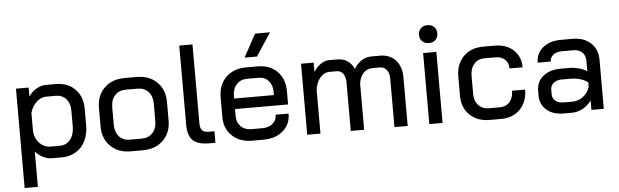

<svg xmlns="http://www.w3.org/2000/svg" viewBox="-54 -941 4330 1344"><g transform="rotate(-5 2110.5 -269.0)"><path d="M70 -499H159V-436Q180 -468 213.5 -487.5Q247 -507 281 -507H350Q434 -507 485.5 -455Q537 -403 537 -318V-199Q537 -138 513.5 -91Q490 -44 447 -18Q404 8 348 8H278Q248 8 215.5 -8Q183 -24 163 -50V199H70ZM340 -74Q387 -74 415 -109Q443 -144 443 -202V-315Q443 -364 415.5 -394.5Q388 -425 343 -425H276Q239 -425 207.5 -396Q176 -367 163 -320V-187Q169 -137 200.5 -105.5Q232 -74 276 -74Z M637 -184V-314Q637 -401 691 -454Q745 -507 834 -507H918Q1007 -507 1061 -454Q1115 -401 1115 -314V-184Q1115 -98 1060.5 -45Q1006 8 917 8H832Q744 8 690.5 -45Q637 -98 637 -184ZM916 -74Q964 -74 993 -105Q1022 -136 1022 -188V-311Q1022 -363 993.5 -394Q965 -425 918 -425H834Q787 -425 758.5 -394Q730 -363 730 -311V-188Q730 -136 758 -105Q786 -74 833 -74Z M1235 -142V-700H1328V-145Q1328 -111 1342 -96Q1356 -81 1388 -81H1428V0H1384Q1305 0 1270 -33.5Q1235 -67 1235 -142Z M1492 -175V-313Q1492 -401 1545.5 -454Q1599 -507 1687 -507H1769Q1854 -507 1906 -455Q1958 -403 1958 -317V-223H1585V-175Q1585 -129 1613 -101Q1641 -73 1687 -73H1764Q1809 -73 1837 -96.5Q1865 -120 1865 -159H1956Q1956 -84 1903 -38Q1850 8 1763 8H1687Q1599 8 1545.5 -42.5Q1492 -93 1492 -175ZM1865 -297V-317Q1865 -367 1838.5 -397Q1812 -427 1769 -427H1687Q1641 -427 1613 -395.5Q1585 -364 1585 -312V-297ZM1771 -737H1876L1770 -576H1683Z M2779 -341V0H2686V-342Q2686 -380 2668 -402.5Q2650 -425 2621 -425H2569Q2531 -425 2505.5 -398.5Q2480 -372 2473 -326V0H2379V-338Q2379 -379 2362.5 -402Q2346 -425 2318 -425H2267Q2229 -425 2201 -392.5Q2173 -360 2166 -307V0H2073V-499H2162V-432Q2182 -467 2211.5 -487Q2241 -507 2272 -507H2330Q2370 -507 2399.5 -487Q2429 -467 2446 -430Q2468 -468 2500 -487.5Q2532 -507 2569 -507H2628Q2697 -507 2738 -462.5Q2779 -418 2779 -341Z M2913 -628Q2913 -656 2931 -673.5Q2949 -691 2978 -691Q3007 -691 3024.5 -673.5Q3042 -656 3042 -628Q3042 -600 3024.5 -582.5Q3007 -565 2978 -565Q2949 -565 2931 -582.5Q2913 -600 2913 -628ZM2931 -499H3024V0H2931Z M3162 -179V-313Q3162 -401 3214.5 -454Q3267 -507 3353 -507H3434Q3516 -507 3566 -461Q3616 -415 3616 -339H3524Q3524 -378 3499.5 -401.5Q3475 -425 3434 -425H3354Q3310 -425 3282.5 -393.5Q3255 -362 3255 -310V-182Q3255 -133 3283 -103.5Q3311 -74 3355 -74H3435Q3477 -74 3502.5 -103.5Q3528 -133 3528 -182H3620Q3620 -97 3569 -44.5Q3518 8 3435 8H3354Q3268 8 3215 -43.5Q3162 -95 3162 -179Z M3710 -133V-166Q3710 -229 3757 -267.5Q3804 -306 3880 -306H3943Q3973 -306 4007 -297Q4041 -288 4065 -272V-345Q4065 -382 4042 -404.5Q4019 -427 3982 -427H3900Q3862 -427 3839 -409Q3816 -391 3816 -362H3724Q3724 -427 3772.5 -467Q3821 -507 3900 -507H3982Q4061 -507 4109 -462.5Q4157 -418 4157 -345V0H4070V-67Q4047 -33 4010 -12.5Q3973 8 3935 8H3875Q3800 8 3755 -30.5Q3710 -69 3710 -133ZM3940 -69Q3984 -69 4018 -94.5Q4052 -120 4065 -163V-193Q4046 -210 4013 -220Q3980 -230 3945 -230H3881Q3846 -230 3824 -212Q3802 -194 3802 -164V-134Q3802 -104 3823.5 -86.5Q3845 -69 3881 -69Z"/></g></svg>

Font: Bai Jamjuree Medium
Style: Regular
Weight: 500
Version: Version 1.000; ttfautohint (v1.6)